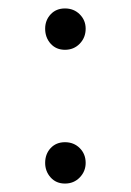

<svg xmlns="http://www.w3.org/2000/svg" viewBox="-20 -425 310 455"><path d="M134 -307Q113 -307 100 -321.5Q87 -336 87 -357Q87 -377 100 -391Q113 -405 134 -405Q155 -405 169 -391Q183 -377 183 -357Q183 -336 169 -321.5Q155 -307 134 -307ZM134 10Q113 10 100 -4.5Q87 -19 87 -39Q87 -60 100 -74Q113 -88 134 -88Q155 -88 169 -74Q183 -60 183 -39Q183 -19 169 -4.5Q155 10 134 10Z"/></svg>

Font: Outfit ExtraLight
Style: Regular
Weight: 200
Designer: Rodrigo Fuenzalida
Foundry: fragTYPE
Version: Version 1.100; ttfautohint (v1.8.4.7-5d5b);gftools[0.9.27]